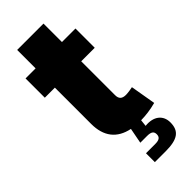

<svg xmlns="http://www.w3.org/2000/svg" viewBox="-282 -714 956 956"><g transform="rotate(-45 196.0 -236.0)"><path d="M80.6 -675.8V-545.9H9.8V-410.2H80.6V-154.8C80.6 -66.9 122.1 -13.7 203.1 2.9L187.5 84.5H235.4C263.7 84.5 275.4 92.8 275.4 112.8C275.4 132.8 263.7 141.6 235.4 141.6H170.4V204.1H245.6C329.6 204.1 365.2 180.7 365.2 118.7C365.2 67.4 326.2 37.1 265.6 43.9L269.5 8.3C301.3 7.8 336.9 3.9 376.5 -6.8L353.5 -140.6C345.2 -138.2 317.4 -134.3 305.7 -134.3C277.8 -134.3 266.1 -146.5 266.1 -171.9V-410.2H361.3V-545.9H266.1V-675.8Z"/></g></svg>

Font: Raveo ExtraBold
Style: Regular
Weight: 800
Designer: Jakub Foglar, Rasmus Andersson (Inter)
Foundry: Jakubfoglar.com
Version: Version 1.100;Glyphs 3.2.3 (3260)